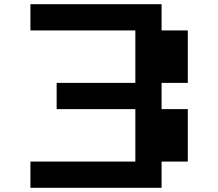

<svg xmlns="http://www.w3.org/2000/svg" viewBox="-20 -895 1040 915"><path d="M125 -875H750V-750H875V-500H750V-375H875V-125H750V0H125V-125H625V-375H250V-500H625V-750H125Z"/></svg>

Font: Dogica
Style: Bold
Weight: 700
Monospace: yes
Designer: Roberto Mocci
Version: Version 001.000